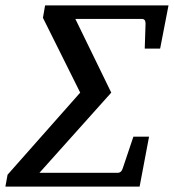

<svg xmlns="http://www.w3.org/2000/svg" viewBox="-40 -691 644 711"><path d="M477 0H-20L-12 -44L257 -348L119 -625L127 -671H584L553 -511H496L499 -604Q499 -621 485 -621H239L372 -348L106 -51H395Q410 -51 415 -69L454 -185H512Z"/></svg>

Font: Veleka
Style: Italic
Weight: 400
Italic angle: -12°
Designer: Stefan Peev, Context Ltd, 2016; SIL International, 1997-2014.
Foundry: Stefan Peev, Context Ltd, 2016
Version: Version 1.000